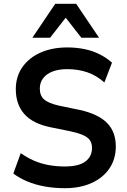

<svg xmlns="http://www.w3.org/2000/svg" viewBox="-20 -978 667 1008"><path d="M320 10Q265 10 215 1Q165 -8 123.5 -25.5Q82 -43 50 -67L89 -174Q121 -151 157.5 -135Q194 -119 235 -111.5Q276 -104 320 -104Q393 -104 428 -130Q463 -156 463 -201Q463 -225 452.5 -241Q442 -257 417.5 -268Q393 -279 353 -288L245 -310Q152 -329 107.5 -379.5Q63 -430 63 -510Q63 -576 97.5 -625.5Q132 -675 193 -702Q254 -729 334 -729Q381 -729 424.5 -720Q468 -711 504 -692.5Q540 -674 568 -649L528 -545Q488 -581 439.5 -598Q391 -615 333 -615Q289 -615 257 -603Q225 -591 207 -568Q189 -545 189 -513Q189 -476 211.5 -456Q234 -436 291 -423L398 -401Q494 -380 541 -333.5Q588 -287 588 -209Q588 -144 555 -94.5Q522 -45 461.5 -17.5Q401 10 320 10ZM150 -780 270 -958H380L500 -780H407L325 -885L243 -780Z"/></svg>

Font: Nunitoga
Style: Bold
Weight: 700
Designer: Vernon Adams
Foundry: Vernon Adams
Version: Version 1.0